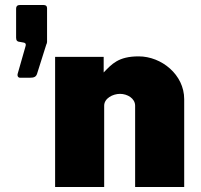

<svg xmlns="http://www.w3.org/2000/svg" viewBox="-20 -743 798 763"><path d="M60 -434H98C116 -434 123 -438 127 -449L164 -566C165 -568 167 -572 167 -576V-711C167 -719 162 -723 154 -723H58C50 -723 44 -719 44 -708V-593C44 -581 49 -577 62 -576L73 -574C84 -572 84 -566 80 -554L50 -449C48 -443 51 -434 60 -434ZM199 0H394V-323C394 -352 428 -370 457 -370C486 -370 517 -352 517 -323V0H712V-349C712 -446 622 -519 531 -519C450 -519 424 -488 392 -455V-517H199Z"/></svg>

Font: United Sans Black
Style: Regular
Weight: 900
Designer: Pablo Impallari, Rodrigo Fuenzalida (Modified by Dan O. Williams)
Version: Version 1.000;PS 001.000;hotconv 1.0.88;makeotf.lib2.5.64775